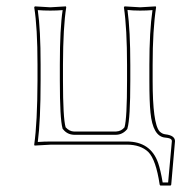

<svg xmlns="http://www.w3.org/2000/svg" viewBox="-20 -452 601 600"><path d="M457 -200.2Q457 -66.4 478.5 -41.5Q486.8 -33.2 497.1 -32.2Q526.4 -28.8 526.9 -11.2L515.1 125L513.2 127.9H481L479 125Q467.3 46.9 443.4 22.9Q419.4 0 376 0H140.1L87.9 2.9L86.9 0Q96.7 -68.4 97.2 -200.2V-250Q97.2 -366.2 86.9 -429.2L88.9 -432.1Q90.8 -432.1 137.2 -429.2L186 -432.1L187 -429.2Q177.2 -368.2 176.8 -250V-200.2Q176.8 -82.5 185.1 -54.2Q196.8 -41.5 210.9 -41H342.8Q359.4 -42 369.1 -54.2Q377 -81.5 377 -200.2V-249Q377 -362.3 367.2 -429.2L369.1 -432.1Q371.1 -432.1 418 -429.2L466.8 -432.1L467.8 -429.2Q457 -358.9 457 -249ZM446.8 -200.2V-249Q446.8 -354.5 456.5 -420.4Q439 -418.9 418 -418.9Q395 -418.9 378.4 -420.9Q387.2 -356.4 387.2 -249V-200.2Q387.2 -81.1 378.4 -51.3L377.9 -49.3L377 -47.9Q362.8 -31.2 342.8 -30.8H210.9Q189.9 -31.7 177.2 -47.9L175.8 -49.3L175.3 -51.3Q167 -80.6 167 -200.2V-250Q167 -363.3 175.8 -420.4Q158.7 -418.9 137.2 -418.9Q115.2 -418.9 98.1 -420.4Q106.9 -359.4 106.9 -250V-200.2Q106.9 -75.7 98.1 -8.3Q117.7 -9.8 140.1 -9.8H376Q450.7 -9.8 474.1 57.1Q481.9 79.6 488.3 118.2H505.4L517.1 -11.2Q517.1 -17.6 508.3 -20Q502.4 -21.5 496.1 -22Q457.5 -25.4 450.2 -100.6Q446.8 -132.8 446.8 -200.2Z"/></svg>

Font: Linux Biolinum Outline O
Style: Bold
Weight: 700
Designer: Philipp H. Poll
Foundry: Philipp H. Poll
Version: Version 0.9.2